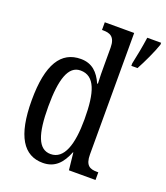

<svg xmlns="http://www.w3.org/2000/svg" viewBox="-141 -857 834 964"><g transform="rotate(20 276.5 -375.0)"><path d="M200 10C264 10 300 -29 325 -92H327L337 0H479V-41H471C434 -41 409 -52 409 -111V-760H252V-719H258C293 -719 323 -710 323 -650V-563C323 -526 323 -489 325 -458H321C298 -510 264 -546 203 -546C98 -546 41 -460 41 -267C41 -75 98 10 200 10ZM452 -613V-600H485C508 -642 539 -708 553 -750V-760H479C472 -711 462 -658 452 -613ZM222 -45C156 -45 130 -118 130 -266C130 -411 156 -491 221 -491C298 -491 323 -411 323 -267C323 -132 294 -45 222 -45Z"/></g></svg>

Font: Noto Serif Myanmar ExtCond
Style: Regular
Weight: 400
Width: 2
Designer: Ben Mitchell and the Monotype Design Team
Foundry: Monotype Imaging Inc.
Version: Version 2.106